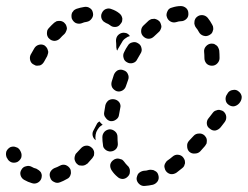

<svg xmlns="http://www.w3.org/2000/svg" viewBox="-44 -586 818 634"><path d="M479 -7Q478 -12 475 -16Q472 -20 467 -22Q463 -25 458 -25Q453 -26 448 -25Q439 -22 430 -22Q425 -21 421 -19Q417 -17 413 -13Q410 -9 409 -5Q407 0 407 5Q408 15 416 22Q424 29 434 28Q448 27 461 24Q471 21 477 12Q482 3 479 -7ZM27 -26Q21 -17 24 -7Q27 3 36 8Q48 15 62 19Q72 22 81 17Q90 12 93 2Q94 -3 94 -8Q93 -13 91 -17Q88 -21 84 -24Q80 -27 76 -29Q67 -31 61 -35Q52 -40 42 -37Q32 -35 27 -26ZM122 1Q125 11 135 15Q144 20 154 16Q165 12 177 5Q182 3 185 -1Q188 -5 189 -9Q191 -14 190 -19Q190 -24 188 -28Q183 -37 173 -41Q163 -44 154 -39Q145 -34 136 -31Q127 -27 122 -18Q118 -9 122 1ZM379 -4Q382 -7 384 -12Q385 -17 385 -22Q385 -27 383 -31Q381 -36 377 -39Q371 -45 366 -52Q363 -56 359 -59Q354 -61 349 -62Q345 -63 340 -62Q335 -61 331 -58Q322 -52 320 -42Q319 -32 325 -23Q333 -11 344 -2Q351 5 362 5Q372 4 379 -4ZM567 -47Q567 -52 566 -57Q564 -62 561 -66Q555 -74 544 -75Q534 -76 526 -69Q518 -62 509 -56Q505 -53 503 -49Q500 -45 499 -40Q498 -35 500 -30Q501 -25 504 -21Q510 -13 520 -11Q530 -10 539 -16Q548 -23 558 -31Q562 -34 564 -38Q566 -43 567 -47ZM202 -63Q202 -58 204 -54Q206 -49 209 -46Q213 -42 217 -40Q222 -39 227 -39Q232 -39 237 -41Q241 -43 245 -46Q253 -55 261 -64Q264 -68 266 -72Q267 -77 267 -82Q267 -87 264 -92Q262 -96 258 -99Q250 -106 240 -105Q230 -104 223 -96Q216 -88 209 -81Q205 -78 204 -73Q202 -68 202 -63ZM9 -100Q5 -102 0 -102Q-5 -102 -10 -100Q-19 -95 -23 -86Q-26 -76 -22 -66L-20 -63Q-16 -54 -6 -50Q3 -47 13 -51Q22 -56 26 -65Q29 -75 25 -84L23 -88Q21 -92 18 -95Q14 -99 9 -100ZM639 -122Q639 -127 637 -131Q634 -136 631 -139Q623 -146 613 -145Q602 -145 595 -137Q588 -129 580 -121Q573 -113 574 -103Q574 -92 581 -85Q589 -78 599 -79Q610 -79 617 -86Q625 -95 633 -104Q636 -108 638 -112Q639 -117 639 -122ZM305 -91Q309 -88 313 -87Q318 -85 323 -86Q333 -87 340 -95Q346 -103 345 -113Q344 -123 344 -134Q344 -145 336 -152Q328 -159 318 -159Q308 -158 301 -151Q294 -143 294 -133Q294 -120 296 -108Q296 -103 298 -99Q301 -94 305 -91ZM284 -166Q289 -171 295 -174Q290 -178 286 -183Q286 -184 285 -185Q282 -184 279 -181Q276 -178 275 -175Q270 -165 265 -156Q260 -148 262 -138Q264 -129 272 -123Q271 -128 271 -132Q271 -141 274 -150Q278 -159 284 -166ZM688 -170 698 -183Q704 -191 703 -201Q702 -211 694 -218Q690 -221 685 -222Q680 -224 675 -223Q671 -222 666 -220Q662 -218 659 -214L649 -201L645 -196Q638 -188 639 -177Q640 -167 649 -161Q657 -154 667 -155Q677 -157 684 -165ZM321 -186Q331 -185 339 -191Q348 -197 349 -207Q351 -218 353 -229Q356 -239 350 -248Q344 -256 334 -258Q324 -260 315 -255Q307 -249 304 -239Q302 -227 300 -215Q298 -205 305 -197Q311 -188 321 -186ZM744 -284Q736 -291 726 -289Q715 -288 709 -280L706 -275Q700 -267 701 -257Q702 -246 711 -240Q719 -234 729 -235Q739 -237 746 -245L749 -249Q755 -258 754 -268Q752 -278 744 -284ZM341 -285Q351 -282 360 -287Q369 -292 372 -302Q376 -312 379 -322Q383 -332 378 -342Q374 -351 364 -354Q355 -358 345 -354Q336 -349 332 -339Q328 -328 325 -317Q322 -307 326 -298Q331 -289 341 -285ZM671 -436Q667 -439 663 -441Q658 -442 653 -442Q643 -441 636 -433Q629 -425 630 -415Q631 -405 631 -394Q631 -384 638 -376Q645 -369 656 -369Q666 -369 673 -376Q681 -384 681 -394Q681 -407 680 -419Q679 -424 677 -428Q675 -433 671 -436ZM114 -420Q113 -425 110 -429Q107 -433 103 -436Q94 -441 84 -438Q74 -435 69 -426Q63 -416 57 -405Q53 -396 56 -386Q59 -376 69 -372Q73 -369 78 -369Q83 -369 88 -370Q93 -372 96 -375Q100 -379 102 -383Q107 -392 112 -401Q114 -406 115 -411Q116 -416 114 -420ZM376 -380Q385 -375 395 -378Q405 -381 409 -390Q415 -400 420 -409Q426 -418 423 -428Q421 -438 412 -443Q403 -449 393 -446Q383 -444 378 -435Q371 -425 366 -414Q361 -405 364 -395Q366 -385 376 -380ZM345 -469Q352 -477 363 -478Q369 -478 375 -476Q381 -473 385 -467Q377 -465 371 -460Q363 -455 359 -447Q352 -436 346 -425Q344 -422 343 -419Q341 -421 341 -425Q340 -428 340 -431Q340 -442 339 -451Q339 -462 345 -469ZM177 -491Q177 -496 175 -501Q174 -505 170 -509Q167 -513 162 -515Q158 -517 153 -517Q148 -517 143 -516Q139 -514 135 -511Q126 -503 117 -493Q114 -490 112 -485Q111 -480 111 -475Q111 -470 113 -466Q115 -461 119 -458Q126 -451 137 -451Q147 -452 154 -459Q161 -467 169 -474Q172 -477 174 -482Q176 -486 177 -491ZM429 -466Q437 -458 447 -458Q457 -458 465 -466Q472 -473 480 -480Q484 -483 486 -488Q488 -492 489 -497Q489 -502 487 -507Q486 -511 483 -515Q479 -519 475 -521Q471 -523 466 -524Q461 -524 456 -523Q451 -521 447 -518Q438 -510 429 -501Q422 -494 422 -483Q422 -473 429 -466ZM606 -530Q602 -527 600 -522Q598 -518 598 -513Q597 -508 599 -503Q600 -499 603 -495Q609 -488 613 -480Q618 -471 628 -468Q638 -465 647 -470Q651 -472 655 -476Q658 -480 659 -485Q661 -489 660 -494Q660 -499 657 -504Q650 -517 642 -527Q635 -535 625 -536Q614 -537 606 -530ZM354 -507Q357 -510 359 -515Q360 -520 360 -525Q359 -530 357 -534Q354 -539 350 -542Q339 -551 324 -556Q315 -560 305 -556Q296 -552 292 -542Q290 -538 290 -533Q290 -528 292 -523Q294 -519 298 -515Q302 -512 306 -510Q314 -507 319 -503Q327 -496 338 -497Q348 -498 354 -507ZM263 -543Q262 -548 260 -552Q257 -557 253 -559Q249 -562 244 -563Q239 -564 234 -563Q221 -561 209 -557Q204 -555 200 -552Q197 -548 194 -544Q192 -539 192 -534Q192 -529 193 -525Q197 -515 206 -510Q216 -506 225 -509Q234 -513 243 -514Q253 -516 259 -525Q265 -533 263 -543ZM509 -549Q507 -545 506 -540Q505 -535 507 -530Q510 -520 519 -515Q528 -510 538 -513Q547 -516 554 -516Q564 -516 572 -524Q579 -531 578 -542Q578 -552 571 -559Q563 -566 553 -566Q539 -566 524 -561Q519 -560 515 -557Q511 -554 509 -549Z"/></svg>

Font: FRB American Cursive Guidelines Dashed Black
Style: Bold Italic
Weight: 900
Italic angle: -25°
Version: Version 2.0;Modular Font Editor K font №1